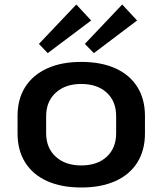

<svg xmlns="http://www.w3.org/2000/svg" viewBox="-20 -824 721 853"><path d="M341 9Q253 9 189.5 -19.5Q126 -48 92 -102Q58 -156 58 -231V-309Q58 -384 92 -437.5Q126 -491 189.5 -520Q253 -549 341 -549Q429 -549 492.5 -520.5Q556 -492 590 -438Q624 -384 624 -309V-231Q624 -156 590 -102Q556 -48 492.5 -19.5Q429 9 341 9ZM341 -89Q412 -89 454 -127.5Q496 -166 496 -232V-308Q496 -374 454 -412.5Q412 -451 341 -451Q270 -451 227.5 -412Q185 -373 185 -308V-232Q185 -167 227.5 -128Q270 -89 341 -89ZM385 -733 192 -588 153 -629 319 -804ZM589 -733 397 -588 357 -629 523 -804Z"/></svg>

Font: Pathway Extreme 12pt SemiBold
Style: Regular
Weight: 600
Version: Version 1.001;gftools[0.9.26]